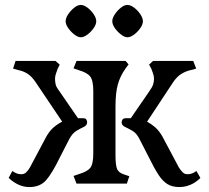

<svg xmlns="http://www.w3.org/2000/svg" viewBox="-20 -744 847 778"><path d="M707 14Q678 14 658.5 2Q639 -10 622 -36Q605 -62 584 -105L546 -179Q534 -204 516.5 -214Q499 -224 486 -230Q473 -236 473 -249Q473 -254 476.5 -259.5Q480 -265 491 -265H510L585 -374Q597 -391 600.5 -402Q604 -413 604 -425Q604 -436 600 -446.5Q596 -457 593 -466L584 -482L600 -497H763L775 -466L753 -460Q734 -456 715.5 -445Q697 -434 681 -410L576 -251Q593 -242 609 -228Q625 -214 638 -191L705 -65Q713 -53 720.5 -45.5Q728 -38 740 -38Q749 -38 757.5 -41Q766 -44 776 -51L792 -23Q773 -4 751 5Q729 14 707 14ZM99 14Q55 14 15 -23L30 -51Q40 -44 48.5 -41Q57 -38 66 -38Q78 -38 86 -45.5Q94 -53 101 -65L168 -191Q181 -214 197.5 -228Q214 -242 232 -251L125 -410Q109 -434 92 -445Q75 -456 54 -460L33 -466L43 -497H205L222 -482L214 -466Q211 -457 207 -446.5Q203 -436 203 -425Q203 -413 205.5 -402Q208 -391 221 -374L296 -265H315Q327 -265 330 -259.5Q333 -254 333 -249Q333 -236 320 -230Q307 -224 290 -214Q273 -204 260 -179L222 -105Q191 -41 166.5 -13.5Q142 14 99 14ZM290 0 278 -31 298 -38Q333 -48 345.5 -63.5Q358 -79 358 -122V-375Q358 -418 345.5 -434Q333 -450 298 -460L278 -467L290 -497H489L501 -483L489 -467Q467 -436 457.5 -402Q448 -368 448 -312V-115Q448 -73 455 -58Q462 -43 486 -36L504 -30L494 0ZM496 -593Q485 -593 470.5 -604Q456 -615 445.5 -630Q435 -645 435 -658Q435 -671 445.5 -686.5Q456 -702 470 -713Q484 -724 496 -724Q509 -724 523.5 -713Q538 -702 548.5 -686.5Q559 -671 559 -658Q559 -645 548.5 -630Q538 -615 523.5 -604Q509 -593 496 -593ZM307 -593Q296 -593 281.5 -604Q267 -615 256.5 -630Q246 -645 246 -658Q246 -671 256.5 -686.5Q267 -702 281 -713Q295 -724 307 -724Q320 -724 334.5 -713Q349 -702 359.5 -686.5Q370 -671 370 -658Q370 -645 359.5 -630Q349 -615 334.5 -604Q320 -593 307 -593Z"/></svg>

Font: Gabriela
Style: Regular
Weight: 400
Designer: Eduardo Rodriguez Tunni
Foundry: Eduardo Rodriguez Tunni
Version: Version 2.001;gftools[0.9.26]